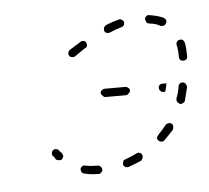

<svg xmlns="http://www.w3.org/2000/svg" viewBox="-33 -305 376 346"><g transform="rotate(-5 155.0 -131.5)"><path d="M105 -10Q102 -8 101 -5Q101 -3 101 -2Q102 0 102 1Q103 2 104 3Q106 4 107 4Q118 7 132 7Q134 7 135 7Q136 6 137 5Q139 4 139 3Q140 2 140 0Q140 -3 138 -5Q136 -8 133 -8Q120 -8 110 -10Q107 -11 105 -10ZM180 -14Q179 -13 179 -11Q178 -10 178 -8Q178 -7 178 -5Q179 -3 182 -1Q185 0 188 -1Q199 -5 211 -10Q213 -12 214 -15Q215 -18 214 -20Q213 -22 212 -23Q211 -24 210 -24Q208 -25 207 -25Q205 -24 204 -24Q194 -19 183 -15Q181 -14 180 -14ZM65 -42Q63 -44 60 -44Q57 -45 55 -43Q53 -42 53 -41Q52 -39 52 -38Q52 -36 52 -35Q53 -33 53 -32Q54 -32 55 -31Q57 -28 58 -26Q60 -24 63 -24Q67 -23 69 -25Q70 -26 71 -28Q71 -29 72 -30Q72 -32 71 -33Q71 -35 70 -36Q69 -37 66 -40Q65 -41 65 -42ZM244 -51Q243 -50 243 -48Q243 -47 244 -45Q244 -44 246 -43Q248 -41 251 -41Q254 -41 256 -43Q265 -52 273 -61Q274 -64 274 -67Q274 -70 271 -72Q270 -73 268 -73Q267 -74 266 -73Q264 -73 263 -72Q262 -72 261 -71Q254 -62 246 -54Q245 -52 244 -51ZM284 -113Q284 -111 285 -110Q285 -109 287 -108Q288 -107 289 -106Q292 -105 295 -107Q298 -108 299 -111Q302 -123 305 -135Q305 -138 303 -141Q302 -143 299 -144Q297 -144 296 -144Q294 -144 293 -143Q292 -142 291 -141Q290 -139 290 -138Q288 -126 284 -116Q284 -114 284 -113ZM152 -133Q149 -135 149 -138Q149 -141 152 -143Q154 -145 157 -145H194Q197 -145 199 -143Q202 -141 202 -138Q202 -135 199 -133Q197 -130 194 -130H157Q154 -130 152 -133ZM269 -145H262Q258 -145 256 -143Q254 -141 254 -138Q254 -135 256 -133Q258 -130 262 -130H265Q267 -136 268 -142Q268 -144 269 -145ZM297 -185Q299 -183 302 -183Q306 -183 308 -185Q310 -187 310 -190Q310 -204 308 -215Q307 -218 305 -220Q302 -222 299 -221Q296 -221 294 -218Q292 -215 293 -212Q295 -203 295 -190Q295 -187 297 -185ZM132 -225Q132 -228 131 -231Q129 -234 126 -234Q123 -235 121 -233Q111 -227 100 -220Q98 -218 97 -215Q97 -212 98 -210Q100 -207 103 -207Q106 -206 109 -208Q119 -215 128 -221Q131 -222 132 -225ZM199 -254Q200 -255 201 -256Q202 -257 202 -259Q202 -260 202 -262Q201 -265 198 -266Q196 -268 193 -267Q181 -264 169 -259Q168 -258 167 -257Q166 -256 165 -255Q165 -253 165 -252Q165 -250 165 -249Q166 -246 169 -245Q172 -244 175 -245Q186 -250 197 -253Q198 -253 199 -254ZM273 -249Q276 -250 277 -253Q279 -255 278 -258Q277 -261 274 -263Q263 -268 249 -270Q246 -271 243 -269Q241 -267 240 -264Q240 -263 241 -261Q241 -260 242 -258Q243 -257 244 -256Q245 -256 247 -255Q259 -254 267 -249Q270 -248 273 -249Z"/></g></svg>

Font: FRB American Cursive Dashed Extralight
Style: Italic
Weight: 200
Italic angle: -25°
Version: Version 2.0;Modular Font Editor K font №1